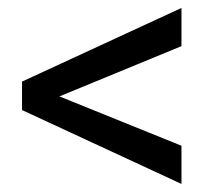

<svg xmlns="http://www.w3.org/2000/svg" viewBox="-20 -556 548 481"><path d="M434.6 -440.4V-536.1L35.2 -351.6V-280.3L434.6 -95.2V-190.9L128.9 -314.5Z"/></svg>

Font: Shabnam
Style: Regular
Weight: 400
Foundry: DejaVu fonts team - Redesigned by Saber Rastikerdar - Based on Vazir font
Version: Version 5.0.1